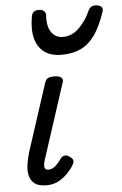

<svg xmlns="http://www.w3.org/2000/svg" viewBox="-58 -889 602 946"><g transform="rotate(-5 242.5 -416.0)"><path d="M135 16Q94 16 74 0Q54 -16 49 -42Q44 -68 49 -98Q54 -128 63 -157L169 -483Q175 -503 185 -509Q195 -515 219 -515Q242 -515 252 -506Q262 -497 257 -483L136 -111Q131 -97 130 -85Q129 -73 133.5 -66.5Q138 -60 149 -60Q162 -60 173.5 -66.5Q185 -73 195.5 -85Q206 -97 215 -110Q223 -120 234.5 -122Q246 -124 259 -114Q274 -104 275.5 -94.5Q277 -85 271 -75Q262 -58 242.5 -36.5Q223 -15 196 0.5Q169 16 135 16ZM263 -618Q186 -618 151.5 -670.5Q117 -723 134 -820Q137 -835 146 -841.5Q155 -848 170 -848Q186 -848 195.5 -840Q205 -832 204 -820Q200 -765 220.5 -735Q241 -705 278 -705Q322 -705 357 -739Q392 -773 411 -816Q419 -834 427.5 -840Q436 -846 450 -846Q469 -846 478.5 -837Q488 -828 483 -813Q459 -741 429 -698.5Q399 -656 358.5 -637Q318 -618 263 -618Z"/></g></svg>

Font: Playwrite SK
Style: Regular
Weight: 400
Designer: Veronika Burian, José Scaglione
Foundry: TypeTogether
Version: Version 1.002